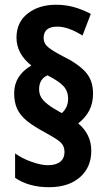

<svg xmlns="http://www.w3.org/2000/svg" viewBox="-20 -781 450 801"><path d="M39.1 -392.1Q39.1 -465.8 110.8 -507.8Q48.8 -556.6 48.8 -624Q48.8 -688 95.5 -724.6Q142.1 -761.2 213.9 -761.2Q252.9 -761.2 288.1 -751.5Q323.2 -741.7 358.9 -723.1L324.2 -632.8Q264.6 -669.9 219.2 -669.9Q162.1 -669.9 162.1 -623Q162.1 -599.1 181.6 -583.5Q201.2 -567.9 237.8 -548.8Q304.7 -516.1 336.4 -481.2Q368.2 -446.3 368.2 -391.1Q368.2 -350.6 352.5 -320.3Q336.9 -290 306.2 -266.1Q360.8 -221.2 360.8 -151.9Q360.8 -82.5 313.2 -41.3Q265.6 0 184.1 0Q100.6 0 43 -39.1V-141.1Q70.8 -120.6 110.8 -106.2Q150.9 -91.8 180.2 -91.8Q213.4 -91.8 231.2 -106.2Q249 -120.6 249 -146Q249 -163.6 242.4 -175Q235.8 -186.5 218.3 -198.5Q200.7 -210.4 167 -229Q120.1 -253.9 92 -276.9Q64 -299.8 51.5 -327.1Q39.1 -354.5 39.1 -392.1ZM143.1 -408.2Q143.1 -382.8 159.2 -364.3Q175.3 -345.7 208 -326.2L237.8 -309.1Q264.2 -332.5 264.2 -369.1Q264.2 -399.9 245.8 -420.7Q227.5 -441.4 178.2 -466.8Q143.1 -451.2 143.1 -408.2Z"/></svg>

Font: Open Sans Condensed
Style: Bold
Weight: 700
Width: 3
Designer: Monotype Design Team
Foundry: Monotype Imaging Inc.
Version: Version 3.003; ttfautohint (v1.8.4)